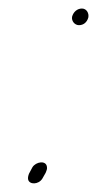

<svg xmlns="http://www.w3.org/2000/svg" viewBox="-20 -467 227 450"><path d="M48 -60C46 -55 45 -50 46 -46C49 -34 70 -34 79 -48L87 -62C89 -67 91 -71 90 -76C88 -92 64 -88 56 -75ZM149 -428C147 -418 155 -408 165 -408C176 -408 184 -415 187 -426C189 -436 183 -447 172 -447C161 -447 152 -439 149 -428Z"/></svg>

Font: Stray Cat
Style: Obl
Weight: 400
Version: Version 1.0